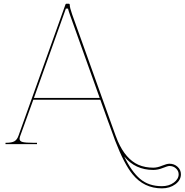

<svg xmlns="http://www.w3.org/2000/svg" viewBox="-20 -780 999 1039"><path d="M652.3 66.9Q691.4 148.4 738 188Q784.7 227.5 856 227.5Q894.5 227.5 920.7 208Q946.8 188.5 946.8 163.1Q946.8 145 932.4 131.6Q918 118.2 897 118.2Q887.7 118.2 861.3 128.9Q835 139.6 809.6 139.6Q711.9 139.6 652.3 66.9ZM565.9 -120.6 522.9 -240.2H160.2L88.4 -41.5Q85.9 -33.2 85.9 -28.8Q85.9 -15.6 102.5 -11.5Q119.1 -7.3 159.7 -7.3H180.2V0H9.8V-7.3H12.7Q43.9 -7.3 58.1 -15.6Q72.3 -23.9 79.6 -44.4L334.5 -756.3Q335.9 -759.8 338.9 -759.8H352.5Q357.4 -759.8 357.4 -754.9Q357.4 -738.8 370.1 -703.1L584 -106Q610.4 -31.7 617.7 -15.6Q660.2 81.1 729 111.8Q765.1 127.4 809.6 127.4Q831.1 127.4 856.9 116.7Q882.8 106 897 106Q922.9 106 940.9 122.6Q959 139.2 959 163.1Q959 194.8 929 217Q898.9 239.3 856 239.3Q759.3 239.3 697.3 163.1Q651.9 107.9 603 -19Q591.8 -49.3 567.9 -115.7L567.4 -116.2V-116.7L566.9 -117.2V-117.7V-118.2L566.4 -118.7V-119.1V-119.6ZM163.6 -250H519.5L358.4 -700.2Q350.1 -723.6 348.1 -733.4H336.4Z"/></svg>

Font: ZnikomitNo24
Style: Thin
Weight: 300
Designer: gluk
Foundry: gluk
Version: Version 0.55